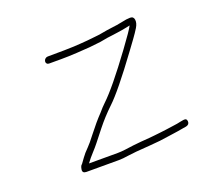

<svg xmlns="http://www.w3.org/2000/svg" viewBox="-85 -587 710 650"><g transform="rotate(-20 270.5 -262.0)"><path d="M120 -442C119.5 -438.7 120.2 -435.8 122.2 -433.5C124.1 -431.2 126.8 -430 130.1 -430H174.1C189.7 -430 208.4 -430.6 230.1 -431.8C239.9 -432.4 255.9 -433.4 277.9 -435L305.4 -438C314.1 -438.7 322.5 -439.9 330.4 -441.6C338.3 -443.4 350.3 -445.2 366.3 -447C372.1 -447.7 378 -448.5 384.2 -449.5C390.4 -450.5 395.8 -451.3 400.6 -452C405.4 -452.7 410.7 -453.7 416.6 -455C422.4 -456.3 427.1 -457.3 430.5 -458C425.8 -448.3 410 -425.2 383 -388.5C329.6 -315.7 289.1 -266.4 261.6 -240.5C254.1 -233.5 245.9 -224.7 236.9 -214C220.5 -196.9 203.7 -177.1 186.3 -154.6C172.8 -137 162.6 -124.8 155.7 -118C145.7 -108.2 137.8 -99 131.8 -90.5C128.8 -86.2 124.3 -80 118.4 -72C114.8 -70 112.2 -64.5 110.8 -55.5C109.4 -46.5 113.7 -42 123.7 -42H240.7C250 -42 261.6 -43.1 275.5 -45.3C289.4 -47.5 316.3 -50 356.2 -52.6C382.4 -54.4 405.7 -57 426.1 -60.5C431.9 -61.5 437.7 -62.3 443.5 -63C449.3 -63.7 454.9 -64.5 460.4 -65.5C465.9 -66.5 472.7 -67.7 480.9 -69L493.2 -71C501.6 -73 505.5 -77.8 505 -85.5C504.6 -93.2 500.3 -96.3 492 -95L480.7 -93C472.4 -91 463.4 -89.4 453.7 -88.3C444 -87.2 435 -85.9 426.9 -84.5C421.1 -83.5 414.4 -82.7 407 -82C399.5 -81.3 391.1 -80.4 381.8 -79.2C372.4 -78 355.9 -76.6 332.4 -75C322.6 -74.3 312.8 -73.3 302.9 -72C293 -70.7 283 -69.3 272.8 -68C262.6 -66.7 253.1 -66 244.5 -66H141.5C149 -76.4 157.4 -86.5 166.6 -96.4C174.8 -105.3 182.1 -113.7 188.2 -121.5L221.6 -163.8C238.9 -185.6 257.6 -206 277.6 -225C303.8 -249.5 345 -300 401.1 -376.5C409.2 -387.5 417.5 -398.8 426 -410.5C434.5 -422.2 441.7 -432.8 447.6 -442.5C453.4 -452.2 455.9 -461.2 454.9 -469.5C453.8 -477.8 449.2 -482 440.8 -482C432.5 -482 422.3 -480.6 410.2 -477.8C398.1 -475.1 383.9 -472.8 367.6 -471C359.5 -470.1 347 -468.1 330.2 -465C322.9 -463.7 315.3 -462.7 307.2 -462L278.7 -459C269.9 -458.3 261.3 -457.7 252.9 -457C244.4 -456.3 236.5 -455.8 229.1 -455.5C221.8 -455.2 209.9 -454.8 193.5 -454.5C177.1 -454.2 157.2 -454 133.9 -454C130.6 -454 127.6 -452.8 124.9 -450.5C122.2 -448.2 120.5 -445.3 120 -442Z"/></g></svg>

Font: Proton
Style: SeBdIt
Weight: 500
Version: Version 1.017